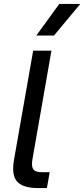

<svg xmlns="http://www.w3.org/2000/svg" viewBox="-20 -958 429 978"><path d="M47 -99Q47 -121 51 -142L149 -700H242L145 -145Q143 -136 143 -122Q143 -100 154.5 -90.5Q166 -81 193 -81H233L219 0H175Q110 0 78.5 -23Q47 -46 47 -99ZM282 -938H389L255 -777H165Z"/></svg>

Font: Bai Jamjuree Medium
Style: Italic
Weight: 500
Italic angle: -10°
Version: Version 1.000; ttfautohint (v1.6)